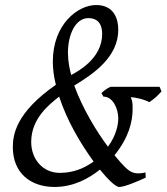

<svg xmlns="http://www.w3.org/2000/svg" viewBox="-20 -728 662 763"><path d="M263 -430C257 -451 250 -485 250 -518C250 -593 281 -656 331 -656C375 -656 386 -624 386 -593C386 -495 289 -444 263 -430ZM104 -164C104 -258 177 -314 215 -344C247 -247 298 -161 352 -86C316 -60 272 -41 218 -41C150 -41 104 -95 104 -164ZM622 -365 614 -383H419C403 -376 389 -364 383 -358L391 -344C429 -344 450 -296 450 -257C450 -235 443 -191 409 -145C364 -205 308 -297 275 -388C354 -436 450 -502 450 -610C450 -653 433 -708 362 -708C289 -708 190 -631 190 -484C190 -456 193 -427 202 -391C42 -280 31 -191 31 -143C31 -40 102 15 197 15C273 15 335 -20 377 -54C408 -16 439 15 454 15C475 15 529 -8 559 -22L558 -43C548 -40 539 -39 530 -39C501 -39 486 -53 458 -84L435 -111C492 -182 507 -244 507 -295C507 -323 506 -323 500 -342C514 -341 550 -335 573 -322C592 -334 606 -347 622 -365Z"/></svg>

Font: Temporarium
Style: Italic
Weight: 400
Italic angle: -7°
Version: Version 1.1